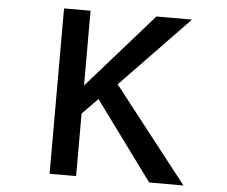

<svg xmlns="http://www.w3.org/2000/svg" viewBox="-55 -849 1110 937"><g transform="rotate(5 500.0 -380.0)"><path d="M221.2 -785.2H351.1V-418.9L673.8 -785.2H848.1L514.2 -439L877 24.9H709L427.2 -359.4L351.1 -281.2V24.9H221.2Z"/></g></svg>

Font: FORM UDPGothic
Style: Bold
Weight: 700
Foundry: Pronama LLC
Version: Version 1.051